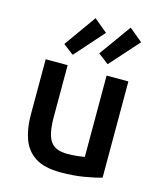

<svg xmlns="http://www.w3.org/2000/svg" viewBox="-118 -874 817 971"><g transform="rotate(15 290.5 -388.5)"><path d="M291 11Q206 11 158.5 -19.5Q111 -50 91 -104.5Q71 -159 71 -231V-522H186V-250Q186 -162 211 -125Q236 -88 300 -88Q328 -88 353 -91Q378 -94 390 -96V-522H504V-18Q470 -8 414.5 1.5Q359 11 291 11ZM380 -579 325 -621 445 -788 515 -730ZM197 -579 142 -621 261 -788 331 -730Z"/></g></svg>

Font: Ubuntu Sans SemiBold
Style: Regular
Weight: 600
Designer: Dalton Maag Ltd
Foundry: Dalton Maag Ltd
Version: Version 1.006; ttfautohint (v1.8.4.7-5d5b)